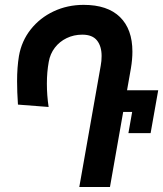

<svg xmlns="http://www.w3.org/2000/svg" viewBox="-20 -750 654 770"><path d="M387.5 -525.5Q387.5 -564.5 369 -587.8Q350.5 -611 310 -611Q276 -611 247.5 -597.2Q219 -583.5 200 -558.8Q181 -534 175.5 -502Q168 -461 168 -414.5Q168 -367.5 175 -321L52 -330.5Q48.5 -381 48.5 -424Q48.5 -480.5 56 -525.5Q66.5 -585.5 103.2 -632Q140 -678.5 195.2 -704.5Q250.5 -730.5 315.5 -730.5Q411 -730.5 461 -681.8Q511 -633 511 -543Q511 -512 505 -476L489.5 -388H614.5L584 -216H495L510 -301H474L421 0H298L384 -487Q387.5 -505 387.5 -525.5Z"/></svg>

Font: JuliaMono ExtraBold
Style: Italic
Weight: 800
Italic angle: -9°
Monospace: yes
Designer: cormullion
Foundry: corm
Version: Version 0.057; ttfautohint (v1.8.4)